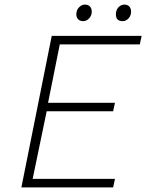

<svg xmlns="http://www.w3.org/2000/svg" viewBox="-20 -815 640 835"><path d="M73 0 205 -659H596L588 -622H240L189 -368H480L472 -331H183L122 -37H480L472 0ZM342 -723Q328 -723 320 -731Q312 -739 312 -753Q312 -771 323.5 -783Q335 -795 349 -795Q363 -795 371 -787Q379 -779 379 -764Q379 -747 367.5 -735Q356 -723 342 -723ZM513 -723Q484 -723 484 -753Q484 -771 495 -783Q506 -795 521 -795Q534 -795 542 -787Q550 -779 550 -764Q550 -747 539 -735Q528 -723 513 -723Z"/></svg>

Font: Source Code Pro Light
Style: Italic
Weight: 300
Italic angle: -11°
Monospace: yes
Designer: Paul D. Hunt, Teo Tuominen
Foundry: Adobe Systems Incorporated
Version: Version 1.050;PS 1.000;hotconv 16.6.51;makeotf.lib2.5.65220